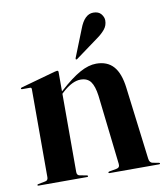

<svg xmlns="http://www.w3.org/2000/svg" viewBox="-76 -720 676 783"><g transform="rotate(-10 262.0 -328.0)"><path d="M181.5 -442V-362L184.5 -364.5Q234 -409 270.2 -429Q306.5 -449 338 -449Q384 -449 409.5 -420.2Q435 -391.5 442.5 -330.5L480 -30.5Q482 -13.5 495 -11L519.5 -6.5Q524 -6 524 -3Q524 0 520 0H315Q310.5 0 310.5 -3Q310.5 -6 316 -7L344.5 -12Q360 -14.5 358 -30.5L325 -318.5Q319.5 -359 305.8 -377.5Q292 -396 264 -396Q230 -396 189 -359L181.5 -352V-27.5Q181.5 -14 193.5 -12L221 -7Q226 -6.5 226 -3Q226 0 222 0H20.5Q16.5 0 16.5 -3Q16.5 -5.5 21.5 -6.5L50 -12Q62 -14 62 -27V-392.5Q62 -399 55.5 -399H23Q18.5 -399 18.5 -402.5Q18.5 -404.5 22.5 -406L166 -446Q173 -448 176 -448Q181.5 -448 181.5 -442ZM305 -599.5Q326 -656 362.5 -656Q384.5 -656 395 -643Q405.5 -630 405.5 -616.5Q405.5 -595.5 392.8 -580Q380 -564.5 362.5 -552L265.5 -481Q262 -478.5 260 -480.5Q258.5 -482 260 -486.5Z"/></g></svg>

Font: Fraunces 144pt SemiBold
Style: Regular
Weight: 600
Version: Version 1.000;[0bf87f6ff]